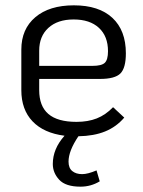

<svg xmlns="http://www.w3.org/2000/svg" viewBox="-20 -500 537 720"><path d="M404 -98 446 -59Q416 -24 374 -7Q332 10 274 11Q237 66 237 106Q237 130 251 141.5Q265 153 288 153Q309 153 342 139L354 180Q321 200 282 200Q226 200 202 174Q178 148 178 115Q178 58 222 9Q144 -1 102 -45Q60 -89 60 -162V-314Q60 -391 112.5 -435.5Q165 -480 257 -480Q351 -480 401.5 -433Q452 -386 452 -300Q452 -245 431.5 -224.5Q411 -204 355 -204H127V-162Q127 -102 161.5 -72.5Q196 -43 267 -43Q310 -43 343 -56Q376 -69 404 -98ZM127 -310V-253H327Q361 -253 373 -264.5Q385 -276 385 -308Q385 -364 351 -395.5Q317 -427 256 -427Q196 -427 161.5 -395.5Q127 -364 127 -310Z"/></svg>

Font: KoHo
Style: Regular
Weight: 400
Version: Version 1.000; ttfautohint (v1.6)